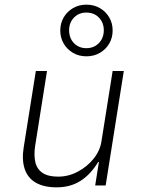

<svg xmlns="http://www.w3.org/2000/svg" viewBox="-20 -797 610 825"><path d="M223 8Q169 8 134 -12Q99 -32 86 -71.5Q73 -111 82 -165L134 -492H182L131 -170Q125 -129 132 -99.5Q139 -70 163 -54Q187 -38 230 -38Q274 -38 314.5 -59.5Q355 -81 382.5 -115.5Q410 -150 416 -190L464 -492H512L434 0H389L405 -101H402Q369 -47 325.5 -19.5Q282 8 223 8ZM351 -555Q319 -555 293.5 -570Q268 -585 253.5 -610Q239 -635 239 -666Q239 -697 253.5 -722Q268 -747 293.5 -762Q319 -777 351 -777Q384 -777 409.5 -762Q435 -747 449.5 -722Q464 -697 464 -666Q464 -635 449.5 -610Q435 -585 409.5 -570Q384 -555 351 -555ZM351 -590Q384 -590 405 -612Q426 -634 426 -667Q426 -700 405 -721.5Q384 -743 351 -743Q319 -743 298 -721.5Q277 -700 277 -667Q277 -633 298 -611.5Q319 -590 351 -590Z"/></svg>

Font: Nunito Sans 7pt SemiCondensed ExtraLight
Style: Italic
Weight: 250
Width: 4
Italic angle: -9°
Designer: Vernon Adams
Foundry: Vernon Adams
Version: Version 3.101;gftools[0.9.27]